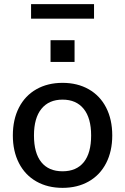

<svg xmlns="http://www.w3.org/2000/svg" viewBox="-20 -900 604 927"><path d="M42 -246Q42 -323 71.5 -380.5Q101 -438 155.5 -469Q210 -500 282 -500Q354 -500 408.5 -469Q463 -438 492.5 -380.5Q522 -323 522 -246Q522 -170 492.5 -112.5Q463 -55 408.5 -24Q354 7 282 7Q210 7 155.5 -24Q101 -55 71.5 -112.5Q42 -170 42 -246ZM420 -246Q420 -330 384 -374.5Q348 -419 282 -419Q216 -419 180 -374.5Q144 -330 144 -246Q144 -161 179.5 -117Q215 -73 282 -73Q349 -73 384.5 -117Q420 -161 420 -246ZM224 -706H340V-601H224ZM130 -810V-880H434V-810Z"/></svg>

Font: wassup Sans
Style: Medium
Weight: 600
Version: Version 2.001